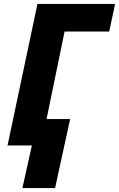

<svg xmlns="http://www.w3.org/2000/svg" viewBox="-20 -734 601 969"><path d="M93 215 141 0H18L169 -714H561L531 -575H306L215 -133H334L258 215Z"/></svg>

Font: Noto Sans Disp ExtBd
Style: Italic
Weight: 800
Italic angle: -12°
Designer: Monotype Design Team
Foundry: Monotype Imaging Inc.
Version: Version 2.000;GOOG;noto-source:20170915:90ef993387c0